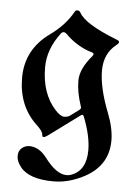

<svg xmlns="http://www.w3.org/2000/svg" viewBox="-52 -564 571 792"><g transform="rotate(5 233.5 -167.5)"><path d="M132.8 -415Q192.9 -458 225.1 -515.1Q229.5 -522.9 235.4 -522.9Q245.1 -522.9 249.5 -514.6Q272.9 -469.7 406.2 -417.5Q418.9 -413.1 418.9 -407.5Q418.9 -401.9 409.2 -394.5Q358.9 -355.5 358.9 -284.4Q358.9 -213.4 398.4 -112.8Q422.9 -50.3 422.9 0Q422.9 127 276.9 175.8Q238.8 188.5 199.7 188.5Q98.1 188.5 61.5 142.1Q43 118.7 43 97.4Q43 76.2 55.7 64.9Q69.8 52.2 88.4 52.2Q128.9 52.2 161.1 95.2Q208.5 158.2 251 158.2Q260.7 158.2 270 154.8Q331.5 132.3 331.5 48.3Q331.5 -10.7 300.8 -88.9Q298.3 -95.2 294.7 -95.2Q291 -95.2 288.1 -92.8L160.2 1.5Q148.9 9.8 142.8 9.8Q136.7 9.8 136.7 1Q136.7 -12.7 109.9 -37.6Q33.2 -109.4 33.2 -226.6Q33.2 -343.8 132.8 -415ZM124 -277.8Q124 -168.9 183.1 -104.5Q204.6 -81.1 219.7 -81.1Q234.9 -81.1 244.1 -87.9L280.3 -114.7Q286.1 -119.1 286.1 -122.8Q286.1 -126.5 284.7 -130.4Q265.6 -186.5 265.6 -234.9Q265.6 -283.2 314 -339.8Q318.4 -344.7 318.4 -349.1Q318.4 -353.5 310.5 -355.5Q248 -374 199.7 -422.9Q194.3 -428.2 188 -428.2Q181.6 -428.2 176.8 -421.9Q124 -352.5 124 -277.8Z"/></g></svg>

Font: UnifrakturMaguntia18
Style: Book
Weight: 400
Designer: j. 'mach' wust, Gerrit Ansmann, Georg Duffner, based on a font by Peter Wiegel, original typeface by Carl Albert Fahrenw
Version: Version 2017-03-19